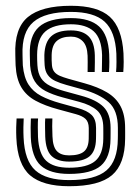

<svg xmlns="http://www.w3.org/2000/svg" viewBox="-20 -629 478 658"><path d="M216.8 9.2Q126.8 9.2 83.2 -28.1Q39.8 -65.5 36 -156.8Q35.2 -174.8 35.5 -192.2Q35.8 -209.8 36.8 -223H61.2Q60.5 -212.2 60.2 -192.8Q60 -173.2 60.8 -157.8Q64.2 -78 101.4 -44.9Q138.5 -11.8 216.8 -11.8Q306 -11.8 344.6 -44.8Q383.2 -77.8 383.8 -153.2Q384 -160.8 384 -166.6Q384 -172.5 384 -178.1Q384 -183.8 384 -190.5Q384 -250.8 352.4 -278.8Q320.8 -306.8 263.2 -322.5L207.2 -338Q185.5 -344 169.4 -351.6Q153.2 -359.2 143.9 -371.9Q134.5 -384.5 133 -405.2Q132.8 -413.2 132.2 -422.2Q131.8 -431.2 132 -440.5Q133.5 -484.5 155.4 -504.6Q177.2 -524.8 223 -524.8Q262.8 -524.8 283.2 -504.8Q303.8 -484.8 305 -439.2Q305.2 -428.2 305.1 -415.6Q305 -403 304.5 -382.2H280.2Q280.5 -399 280.5 -415.8Q280.5 -432.5 280.2 -438Q278.8 -472.8 263.1 -488.1Q247.5 -503.5 223 -503.5Q192 -503.5 174.9 -488.9Q157.8 -474.2 157 -440.5Q156.8 -430.8 157 -422.6Q157.2 -414.5 158 -405.2Q159.5 -390.8 166.4 -382.5Q173.2 -374.2 185.2 -369.1Q197.2 -364 213.8 -359.2L269 -343.8Q315.5 -331 346.6 -312.5Q377.8 -294 393.2 -264.8Q408.8 -235.5 408.8 -190.5Q408.8 -183.5 408.9 -177.6Q409 -171.8 408.9 -166Q408.8 -160.2 408.8 -153.2Q408.2 -66.8 364 -28.8Q319.8 9.2 216.8 9.2ZM216.8 -33Q151.2 -33 119.9 -61.5Q88.5 -90 85.5 -159Q85 -173 85 -192.5Q85 -212 85.8 -223H110.5Q109.5 -212.2 109.6 -192.5Q109.8 -172.8 110.2 -160Q112.8 -102.2 138.1 -78.2Q163.5 -54.2 216.8 -54.2Q279 -54.2 306.2 -77.2Q333.5 -100.2 334 -153.5Q334.2 -163.5 334.1 -172Q334 -180.5 334 -190.5Q334 -232 312.5 -250.8Q291 -269.5 251.5 -280L193.8 -295.5Q159.5 -304.8 135.8 -317.2Q112 -329.8 99 -350.4Q86 -371 83.2 -404.2Q82.5 -414 82.6 -423.2Q82.8 -432.5 82.2 -440.8Q79.8 -506.2 113.4 -536.6Q147 -567 223 -567Q288.5 -567 319.8 -538Q351 -509 354.2 -443.5Q354.8 -434.5 354.8 -416.9Q354.8 -399.2 353.5 -382.2H329Q329.2 -399.2 329.6 -416.2Q330 -433.2 329.8 -440.2Q328 -497.2 301.4 -521.5Q274.8 -545.8 223 -545.8Q163.5 -545.8 135.5 -521.2Q107.5 -496.8 107.2 -440.8Q107 -431.8 107.4 -422.4Q107.8 -413 108.2 -405.2Q109.8 -378 120.6 -361.4Q131.5 -344.8 151.8 -334.8Q172 -324.8 200.5 -316.8L257.2 -301.2Q310.5 -287 334.8 -262.6Q359 -238.2 359 -190.5Q359 -182 359 -172.9Q359 -163.8 358.8 -153.2Q358.2 -89 325.5 -61Q292.8 -33 216.8 -33ZM216.8 -75.2Q177 -75.2 156.9 -94.2Q136.8 -113.2 135 -160.8Q134.8 -171.5 134.4 -191.4Q134 -211.2 135 -223H159.5Q158.8 -211.8 158.9 -196.4Q159 -181 159.8 -161.8Q161 -126 174.9 -111.2Q188.8 -96.5 216.8 -96.5Q252.2 -96.5 267.9 -109.8Q283.5 -123 284 -153.5Q284.2 -163.5 284.2 -172.4Q284.2 -181.2 284.2 -190.5Q283.8 -211.2 273.2 -221.4Q262.8 -231.5 240 -237.8L180.5 -254Q133.8 -266.5 101.9 -283.9Q70 -301.2 53 -329.9Q36 -358.5 33.5 -405Q33 -415 32.9 -423.6Q32.8 -432.2 32.5 -441Q28.8 -532 75.6 -570.6Q122.5 -609.2 223 -609.2Q314.5 -609.2 356.2 -571.5Q398 -533.8 403.2 -446.2Q404 -434 403.9 -416.9Q403.8 -399.8 402.5 -382.2H377.8Q379.2 -399 379.2 -416.5Q379.2 -434 378.8 -445Q375 -521.5 338.4 -554.9Q301.8 -588.2 223 -588.2Q135 -588.2 94.6 -553.8Q54.2 -519.2 57.2 -440.8Q57.8 -432 57.6 -423.4Q57.5 -414.8 58.2 -405Q62 -363.8 77.6 -339.4Q93.2 -315 120.6 -300.5Q148 -286 187.2 -275.2L245.8 -259Q279.2 -249.8 294.2 -234.9Q309.2 -220 309.2 -190.5Q309.2 -183.8 309.2 -178.1Q309.2 -172.5 309.2 -166.6Q309.2 -160.8 309 -153.2Q308.5 -112 287.2 -93.6Q266 -75.2 216.8 -75.2Z"/></svg>

Font: Big Shoulders Inline Text Thin ExtraBold
Style: Regular
Weight: 800
Version: Version 2.002